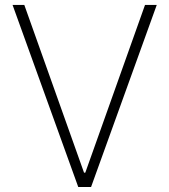

<svg xmlns="http://www.w3.org/2000/svg" viewBox="-20 -747 676 767"><path d="M77.1 -727.3 315.7 -57.2H320.7L559.3 -727.3H606.2L343.8 0H292.6L30.2 -727.3Z"/></svg>

Font: Inter Extra Light BETA
Style: Regular
Weight: 200
Designer: Rasmus Andersson
Foundry: rsms
Version: Version 3.011;git-f93a4a705